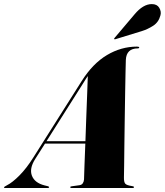

<svg xmlns="http://www.w3.org/2000/svg" viewBox="-85 -942 826 962"><path d="M91.5 -145.5Q61 -97.5 75 -61.5Q89 -25.5 138.5 -13L154.5 -9Q161 -7.5 161 -4Q161 0 154 0H-59Q-65 0 -65 -3Q-65 -6 -50.5 -13.5Q-22.5 -27.5 13 -63.5Q48.5 -99.5 82 -153L324 -535.5Q379.5 -623.5 450.8 -666Q522 -708.5 601.5 -708.5Q612.5 -708.5 612.5 -704Q612.5 -699.5 605.5 -699.5Q548 -699.5 545.5 -641.5Q545 -627 544 -582.2Q543 -537.5 542 -476Q541 -414.5 540 -347Q539 -279.5 538.2 -218Q537.5 -156.5 537 -112.5Q536.5 -68.5 536 -54Q535.5 -30 542.5 -21.8Q549.5 -13.5 577.5 -9.5Q586.5 -8 586.5 -4.5Q586.5 0 578.5 0H273Q267 0 267 -4Q267 -8 273.5 -8.5L313 -14Q324.5 -15.5 330 -24Q335.5 -32.5 336 -43Q336.5 -61 338.2 -110.5Q340 -160 342.5 -222.5H140.5ZM331.5 -524.5 148 -234.5H343Q345 -296 347.5 -360Q350 -424 352 -477.8Q354 -531.5 355 -561Q351 -555.5 345.2 -546.5Q339.5 -537.5 331.5 -524.5ZM589 -870Q632 -921.5 675.5 -921.5Q702 -921.5 713 -902.8Q724 -884 719 -865.5Q710 -830.5 682.2 -812.8Q654.5 -795 625 -786L493 -745.5Q488 -744 487 -746.5Q486 -749 489.5 -752.5Z"/></svg>

Font: Fraunces 144pt S000 Black
Style: Italic
Weight: 900
Italic angle: -16°
Version: Version 1.000; ttfautohint (v1.8.3)